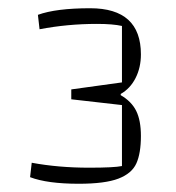

<svg xmlns="http://www.w3.org/2000/svg" viewBox="-20 -760 428 466"><path d="M53 -330 57 -365Q122 -353 196 -353Q257 -353 276 -357V-505L153 -519V-543L276 -560V-697Q254 -702 215 -702Q144 -702 76 -689L72 -724Q116 -740 199 -740Q322 -740 322 -628Q322 -596 309 -570.5Q296 -545 273 -532V-529Q299 -514 310.5 -491Q322 -468 322 -430Q322 -388 311 -363.5Q300 -339 267.5 -326.5Q235 -314 171 -314Q95 -314 53 -330Z"/></svg>

Font: Changa ExtraLight
Style: Regular
Weight: 275
Designer: Eduardo Rodriguez Tunni
Foundry: Eduardo Rodriguez Tunni
Version: Version 2.002; ttfautohint (v1.5) -l 8 -r 50 -G 200 -x 14 -H